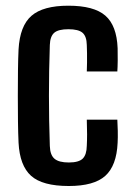

<svg xmlns="http://www.w3.org/2000/svg" viewBox="-20 -628 460 657"><path d="M277 -383.5Q277.5 -397 277.8 -413.5Q278 -430 277.8 -446Q277.5 -462 277 -474Q276.5 -503.5 262.5 -515.8Q248.5 -528 214 -528Q179.5 -528 165.5 -515.8Q151.5 -503.5 150.5 -474Q149 -428 148.2 -385.2Q147.5 -342.5 147.5 -300.8Q147.5 -259 148.2 -216.5Q149 -174 150.5 -128.5Q151.5 -97.5 166.5 -84.8Q181.5 -72 215.5 -72Q249.5 -72 263 -85.2Q276.5 -98.5 277 -129Q278 -147.5 278 -168.2Q278 -189 277 -218.5H381.5Q382.5 -204.5 383 -180.5Q383.5 -156.5 382.5 -139.5Q379 -61 340.2 -26.2Q301.5 8.5 215.5 8.5Q125 8.5 86.2 -26.5Q47.5 -61.5 43.5 -139.5Q42 -171 41.5 -212.8Q41 -254.5 41 -299.8Q41 -345 41.5 -386.8Q42 -428.5 43.5 -459Q48 -539.5 87.8 -574Q127.5 -608.5 214 -608.5Q301.5 -608.5 340.5 -574.5Q379.5 -540.5 382.5 -463Q383 -444 382.8 -420.5Q382.5 -397 381.5 -383.5Z"/></svg>

Font: Big Shoulders Medium
Style: Regular
Weight: 500
Designer: Patric King
Foundry: XO Type Co
Version: Version 2.002